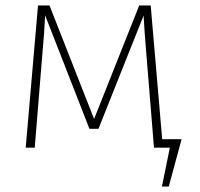

<svg xmlns="http://www.w3.org/2000/svg" viewBox="-20 -540 731 702"><path d="M644 -31 597 142H572L601 0H543L515 -344Q508 -425 505 -483L340 -69H307L145 -484Q142 -418 135 -344L107 0H74L119 -520H161L324 -105L489 -520H531L573 -31Z"/></svg>

Font: FiraGO UltraLight
Style: Regular
Weight: 200
Designer: bBox Type
Foundry: bBox Type GmbH
Version: Version 1.001